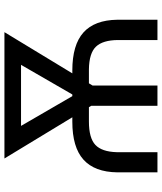

<svg xmlns="http://www.w3.org/2000/svg" viewBox="50 -802 751 892"><g transform="rotate(-90 426.0 -355.5)"><path d="M531.7 -395.5H544.9Q664.1 -395.5 721.7 -343.8Q779.3 -292 780.8 -186.5V0H686.5V-183.6Q686 -253.9 655.8 -285.6Q625.5 -317.4 550.3 -318.4H485.4L475.1 -301.3V0H380.9V-307.6L374.5 -318.4H308.1Q231 -318.4 199.2 -288.3Q167.5 -258.3 165.5 -189.5V0H71.8V-186.5Q73.2 -292 130.9 -343.8Q188.5 -395.5 307.1 -395.5H327.6L136.2 -710.9H723.1ZM425.8 -395.5H433.6L571.3 -633.8H287.6Z"/></g></svg>

Font: Roboto
Style: Regular
Weight: 400
Designer: Google
Version: Version 2.134; 2016; ttfautohint (v1.6)